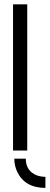

<svg xmlns="http://www.w3.org/2000/svg" viewBox="-20 -704 232 898"><path d="M192.4 174.8Q96.7 174.8 60.5 99.6Q46.9 70.3 46.9 38.1H100.6Q100.6 95.7 152.3 116.2Q171.9 123 192.4 123ZM41 0V-683.6H107.4V0Z"/></svg>

Font: Post No Bills Jaffna Medium
Style: Regular
Weight: 500
Designer: Kosala Senevirathne, Siva Puranthara, Lasantha Premarathna, Tharique Azeez
Foundry: Mooniak
Version: Version 1.220 ; ttfautohint (v1.6)